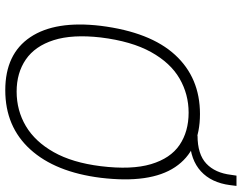

<svg xmlns="http://www.w3.org/2000/svg" viewBox="-112 -772 895 710"><g transform="rotate(90 335.0 -417.5)"><path d="M76 -343Q99 -526 183.5 -618Q268 -710 402 -710Q537 -710 598.5 -618Q660 -526 638 -343Q617 -175 533 -82.5Q449 10 314 10Q180 10 118 -82.5Q56 -175 76 -343ZM319 -32Q389 -32 446.5 -66Q504 -100 543 -169Q582 -238 595 -343Q609 -457 587.5 -529Q566 -601 516.5 -634.5Q467 -668 397 -668Q329 -668 271 -634.5Q213 -601 173 -529Q133 -457 119 -343Q107 -238 129 -169Q151 -100 200.5 -66Q250 -32 319 -32ZM500 -672 480 -690 482 -701Q551 -701 585.5 -733.5Q620 -766 627 -825L630 -845H668L665 -821Q656 -752 614 -713.5Q572 -675 500 -672Z"/></g></svg>

Font: Haskoy ExtraLight
Style: Italic
Weight: 200
Designer: Ertekin Erdin
Foundry: Ertekin Erdin
Version: Version 2.000; ttfautohint (v1.8.4.7-5d5b)